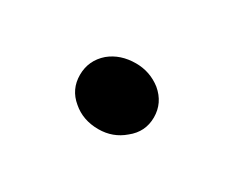

<svg xmlns="http://www.w3.org/2000/svg" viewBox="-38 -217 410 336"><g transform="rotate(30 166.5 -48.5)"><path d="M241.2 -48.8Q241.2 -78.1 217.8 -97.7Q195.3 -115.2 167 -115.2Q135.7 -115.2 114.3 -97.7Q91.8 -78.1 91.8 -48.8Q91.8 -19.5 114.3 -1Q135.7 17.6 167 17.6Q196.3 17.6 217.8 -1Q241.2 -19.5 241.2 -48.8Z"/></g></svg>

Font: Gungsuh
Style: Regular
Weight: 400
Version: Version 2.21